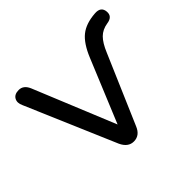

<svg xmlns="http://www.w3.org/2000/svg" viewBox="-122 -650 814 814"><g transform="rotate(-45 285.0 -243.5)"><path d="M262 7Q228 7 210 -32L37 -436Q26 -459 35.5 -476Q45 -493 71 -493Q99 -493 113 -461L264 -93L381 -376Q406 -437 439 -463.5Q472 -490 529 -494Q567 -497 570 -464Q573 -432 536 -427Q504 -422 484 -402Q464 -382 447 -341L314 -32Q298 7 262 7Z"/></g></svg>

Font: Nunito
Style: Regular
Weight: 400
Designer: Vernon Adams
Foundry: Vernon Adams
Version: Version 3.602